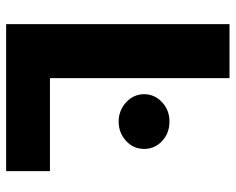

<svg xmlns="http://www.w3.org/2000/svg" viewBox="-91 -676 767 625"><g transform="rotate(90 292.5 -363.5)"><path d="M537.1 0H58.6V-727.1H234.4V-142.6H537.1ZM313 -390.6Q286.6 -415 286.6 -449.2Q286.6 -483.4 313 -507.8Q338.9 -531.7 375.5 -531.7Q413.1 -531.7 439 -507.8Q464.8 -483.9 464.8 -449.2Q464.8 -414.6 439 -390.6Q412.1 -366.2 376 -366.2Q339.8 -366.2 313 -390.6Z"/></g></svg>

Font: My Font
Style: Regular
Weight: 500
Designer: Rasmus Andersson
Foundry: rsms
Version: Version 0.001